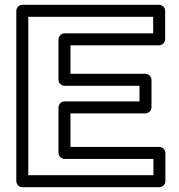

<svg xmlns="http://www.w3.org/2000/svg" viewBox="-20 -756 746 801"><path d="M562 -333H249C234 -333 224 -319 224 -308V-118C224 -103 238 -93 249 -93H620V-25H98V-686H619V-617H249C234 -617 224 -603 224 -592V-423C224 -408 238 -398 249 -398H562ZM587 -283C598 -283 612 -293 612 -308V-423C612 -434 602 -448 587 -448H274V-567H644C655 -567 669 -577 669 -592V-711C669 -722 659 -736 644 -736H73C62 -736 48 -726 48 -711V0C48 11 58 25 73 25H645C656 25 670 15 670 0V-118C670 -129 660 -143 645 -143H274V-283Z"/></svg>

Font: Asimov
Style: XWidOu
Weight: 500
Designer: Google
Version: Version 2.000980; 2014